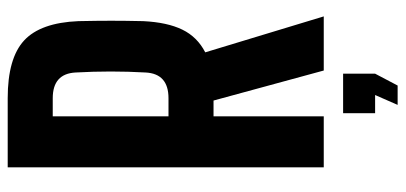

<svg xmlns="http://www.w3.org/2000/svg" viewBox="-290 -550 1027 486"><g transform="rotate(-90 223.0 -306.5)"><path d="M43 0V-800H218Q319 -800 364 -758.5Q409 -717 413 -621Q414 -573 414 -538Q414 -503 413 -457Q410 -396 391.5 -358Q373 -320 334 -300L425 0H288L212 -279H172V0ZM172 -393H218Q280 -393 283 -451Q288 -539 283 -628Q280 -686 218 -686H172ZM180 130V49H280V130L250 187H201L226 130Z"/></g></svg>

Font: Big Shoulders Display ExtraBold
Style: Regular
Weight: 800
Designer: Patric King
Foundry: XO Type Co
Version: Version 1.000; ttfautohint (v1.8.2)